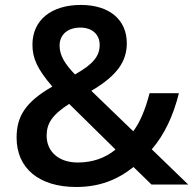

<svg xmlns="http://www.w3.org/2000/svg" viewBox="-20 -744 780 774"><path d="M46.9 -189C46.9 -65.9 137.2 9.8 287.1 9.8C378.4 9.8 451.7 -17.6 518.1 -70.8L590.8 0H738.8L591.8 -142.1C642.1 -200.2 678.2 -275.9 701.2 -368.2H583C565.4 -300.8 543.5 -249.5 517.1 -214.8L348.1 -377.9C451.2 -438.5 491.2 -495.6 491.2 -569.8C491.2 -664.1 421.4 -724.1 306.2 -724.1C187 -724.1 110.8 -663.1 110.8 -564C110.8 -510.7 128.9 -467.3 190.9 -395C82 -332.5 46.9 -274.4 46.9 -189ZM220.2 -560.1C220.2 -604.5 252.9 -632.8 304.2 -632.8C351.1 -632.8 381.8 -605.5 381.8 -563C381.8 -518.1 356 -485.4 282.2 -443.8C243.2 -484.9 220.2 -519 220.2 -560.1ZM293 -88.9C216.8 -88.9 168 -132.8 168 -196.8C168 -246.1 189.9 -280.8 258.8 -325.2L445.8 -141.1C403.3 -106.4 352.5 -88.9 293 -88.9Z"/></svg>

Font: Open Sans 600
Style: Regular
Weight: 600
Foundry: Ascender Corporation
Version: Version 1.100;PS 001.100;hotconv 1.0.88;makeotf.lib2.5.64775